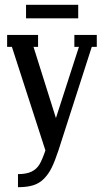

<svg xmlns="http://www.w3.org/2000/svg" viewBox="-20 -633 430 803"><path d="M88.9 -556.2V-612.8H307.1V-556.2ZM291 -437V-486.8H384.8V-437H363.8L224.1 -2.9Q209.5 41 196.5 67.6Q183.6 94.2 164.3 114Q145 133.8 119.1 141.8Q93.3 149.9 55.2 149.9V95.2Q90.8 95.2 112.1 84.7Q133.3 74.2 145 54.7Q156.7 35.2 169.9 -3.9L29.8 -437H9.8V-486.8H139.2V-437H120.1L213.9 -139.2L310.1 -437Z"/></svg>

Font: Margherita Semibold
Style: Regular
Weight: 600
Designer: James Puckett
Foundry: Dunwich Type Founders
Version: Version 1.008;hotconv 1.0.109;makeotfexe 2.5.65596